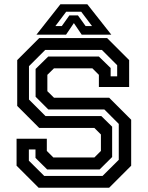

<svg xmlns="http://www.w3.org/2000/svg" viewBox="-20 -878 691 898"><path d="M160.5 0 57.5 -103V-229H199V-172L229.5 -141.5H421.5L452 -172V-249L421.5 -279.5H163.5L60.5 -382.5V-597L163.5 -700H481L584 -597V-471H442.5V-528L412 -558.5H232.5L201.5 -528V-451.5L232.5 -421H490.5L593.5 -318V-103L490.5 0ZM187 -55H459.5L535.5 -130.5V-298.5L468 -366H206L146.5 -425.5V-555.5L205.5 -613.5H442.5L497.5 -560V-521H528V-573L456.5 -644.5H191.5L115.5 -568.5V-412.5L193 -335H454L504.5 -285.5V-143.5L446 -85.5H200.5L146 -139.5V-179H115V-126.5ZM262.5 -858H388.5L500.5 -716H362L325.5 -770L289 -716H150.5ZM289.5 -823 239 -756H269L304.5 -806H344.5L380.5 -756H410.5L360 -823Z"/></svg>

Font: Tourney Thin SemiBold
Style: Regular
Weight: 600
Version: Version 1.015